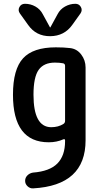

<svg xmlns="http://www.w3.org/2000/svg" viewBox="-20 -785 540 1033"><path d="M275.4 -448.2Q215.8 -448.2 188 -409.2Q160.2 -370.1 160.2 -275.4Q160.2 -101.6 254.9 -100.6Q293.9 -100.6 321.3 -118.2Q330.1 -124 330.1 -134.8V-430.7Q330.1 -441.4 320.3 -444.3Q300.8 -448.2 275.4 -448.2ZM242.2 -19.5Q49.8 -19.5 49.8 -275.4Q49.8 -412.1 104 -471.2Q158.2 -530.3 280.3 -530.3Q325.2 -530.3 356.4 -526.4Q393.6 -522.5 417 -491.7Q440.4 -460.9 440.4 -421.9V-30.3Q440.4 212.9 158.2 228.5Q141.6 229.5 128.4 217.3Q115.2 205.1 115.2 188Q115.2 170.9 127.4 158.7Q139.6 146.5 157.2 143.6Q247.1 136.7 288.6 94.7Q330.1 52.7 330.1 -25.4V-29.3Q330.1 -39.1 320.3 -35.2Q285.2 -19.5 242.2 -19.5ZM290 -709Q303.7 -735.4 330.1 -750Q356.4 -764.6 385.7 -764.6Q405.3 -764.6 415 -747.6Q424.8 -730.5 413.1 -712.9L369.1 -651.4Q326.2 -590.8 250 -590.3Q173.8 -589.8 130.9 -651.4L86.9 -712.9Q75.2 -729.5 84.5 -747.1Q93.8 -764.6 114.3 -764.6Q144.5 -764.6 170.4 -750Q196.3 -735.4 210 -709L249 -637.7H250H251Z"/></svg>

Font: Rounded-X Mgen+ 1mn medium
Style: Regular
Weight: 500
Designer: [Source Han Sans]
Ryoko NISHIZUKA  (kana & ideographs); Paul D. Hunt (Latin, Greek & Cyrillic); Wenlong ZHANG  (bopomofo
Version: Version 1.059.20150602